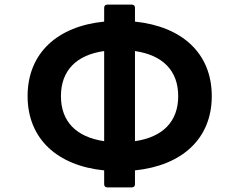

<svg xmlns="http://www.w3.org/2000/svg" viewBox="-20 -808 1040 835"><path d="M447 7H553C562 7 567 2 567 -7V-67C771 -88 901 -204 901 -390C901 -577 771 -693 567 -714V-774C567 -783 562 -788 553 -788H447C438 -788 433 -783 433 -774V-714C230 -694 100 -577 100 -390C100 -204 230 -87 433 -67V-7C433 2 438 7 447 7ZM433 -586V-194C311 -212 245 -280 245 -390C245 -500 311 -569 433 -586ZM567 -194V-586C689 -568 755 -500 755 -390C755 -280 689 -212 567 -194Z"/></svg>

Font: LINE Seed JP_OTF Bold
Style: Regular
Weight: 700
Designer: LINE & Fontrix & Fontworks
Version: Version 1.009